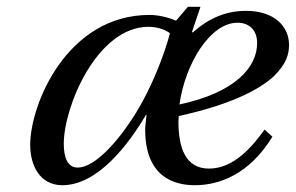

<svg xmlns="http://www.w3.org/2000/svg" viewBox="-20 -534 872 566"><path d="M69 -107C69 -47 97 12 164 12C268 12 359 -108 410 -195H412C410 -175 408 -164 408 -152C408 -12 494 12 554 12C627 12 715 -20 783 -131L760 -152C725 -104 671 -37 596 -37C527 -37 506 -98 506 -176C506 -181 507 -187 507 -192C669 -227 751 -275 788 -310C825 -347 832 -375 832 -402C832 -455 790 -502 705 -502C650 -502 598 -483 548 -438L546 -440L571 -514H534L499 -473C476 -483 446 -490 421 -490C178 -490 69 -227 69 -107ZM168 -110C168 -220 266 -454 417 -455C443 -455 467 -447 481 -436C464 -371 426 -274 380 -200C326 -113 258 -40 209 -40C179 -40 168 -70 168 -110ZM509 -226C526 -347 600 -467 680 -467C717 -467 738 -443 738 -407C738 -338 677 -262 509 -226Z"/></svg>

Font: Heuristica
Style: Italic
Weight: 400
Italic angle: -13°
Version: Version 1.0.1